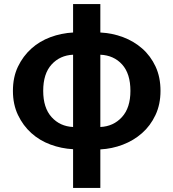

<svg xmlns="http://www.w3.org/2000/svg" viewBox="-20 -730 859 951"><path d="M44 -280Q44 -348 69 -400Q94 -452 135 -489Q176 -526 230 -546Q284 -566 342 -569V-710H477V-569Q536 -566 589.5 -546Q643 -526 684.5 -489.5Q726 -453 750.5 -400.5Q775 -348 775 -280Q775 -213 750 -160Q725 -107 683.5 -70.5Q642 -34 588.5 -13.5Q535 7 477 10V201H342V9Q284 6 230 -14Q176 -34 135 -71Q94 -108 69 -160.5Q44 -213 44 -280ZM477 -101Q542 -104 584 -150Q626 -196 626 -280Q626 -365 585 -410.5Q544 -456 477 -459ZM194 -280Q194 -196 235.5 -150Q277 -104 342 -101V-459Q277 -456 235.5 -410.5Q194 -365 194 -280Z"/></svg>

Font: Kinto Sans
Style: Bold
Weight: 700
Designer: Authors: Ryoko NISHIZUKA  (kana & ideographs); Paul D. Hunt (Latin, Greek & Cyrillic); Wenlong ZHANG  (bopomofo); Sandol
Foundry: Adobe Systems Incorporated, ookami Inc.
Version: Version 0.001